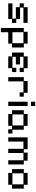

<svg xmlns="http://www.w3.org/2000/svg" viewBox="1838 -2510 859 4576"><g transform="rotate(90 2268.0 -221.5)"><path d="M60 12V-88H423V-169H151V-260H60V-359H151V-450H525V-350H161V-270H433V-179H525V-78H433V12Z M646 188V-359H737V-450H1019V-359H1111V-78H1019V12H747V188ZM747 -88H1009V-350H747Z M1323 12V-78H1232V-359H1323V-450H1605V-359H1697V-260H1595V-350H1333V-270H1515V-169H1333V-88H1595V-180H1697V-79H1605V12Z M1818 12V-359H1909V-450H2191V-359H2283V-260H2181V-350H1919V12Z M2404 12V-450H2505V12ZM2404 -530V-631H2505V-530Z M2697 12V-78H2606V-359H2697V-450H2979V-359H3071V-88H3162V12H3061V-78H2979V12ZM2707 -88H2969V-350H2707Z M3253 12V-450H3536V-359H3616V-450H3809V-359H3899V12H3799V-350H3626V12H3526V-350H3354V12Z M4101 12V-78H4010V-359H4101V-450H4383V-359H4475V-78H4383V12ZM4111 -88H4373V-350H4111Z"/></g></svg>

Font: Pixelify Sans
Style: Regular
Weight: 400
Designer: Stefie Justprince
Foundry: Typecalism Foundryline
Version: Version 1.000;February 13, 2025;FontCreator 15.0.0.3015 64-b